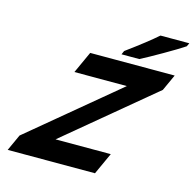

<svg xmlns="http://www.w3.org/2000/svg" viewBox="-129 -1062 1200 1192"><g transform="rotate(15 471.0 -465.5)"><path d="M649 -140H294L858 -609L906 -714H363L299 -574H636L72 -105L24 0H585ZM932 -910 942 -931H757L753 -928C717 -896 654 -846 565 -781L563 -779L553 -756H667L669 -757C721 -783 885 -877 930 -908Z"/></g></svg>

Font: Passageway
Style: BdSuIt
Weight: 700
Foundry: Ascender Corporation
Version: Version 1.11